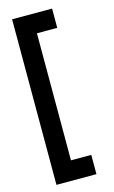

<svg xmlns="http://www.w3.org/2000/svg" viewBox="-123 -759 531 895"><g transform="rotate(-15 142.5 -311.5)"><path d="M226 88H33V-711H226V-618H128V-5H226Z"/></g></svg>

Font: Ekushey Amar Bangla
Style: Bold
Weight: 700
Designer: Al Mamun Sumon
Foundry: Al Mamun Sumon
Version: Version 1.0